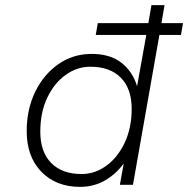

<svg xmlns="http://www.w3.org/2000/svg" viewBox="-20 -720 733 748"><path d="M361 -630H558L570 -700H621L609 -630H693L685 -584H601L498 0H447L462 -83Q431 -41 388 -16.5Q345 8 292 8Q198 8 141 -51Q84 -110 84 -209Q84 -295 117.5 -363Q151 -431 208 -470.5Q265 -510 337 -510Q409 -510 453 -475.5Q497 -441 514 -384L550 -584H353ZM137 -207Q137 -128 179.5 -85Q222 -42 298 -42Q350 -42 394.5 -74.5Q439 -107 466 -164.5Q493 -222 493 -296Q493 -374 451 -417Q409 -460 332 -460Q280 -460 235.5 -428Q191 -396 164 -339Q137 -282 137 -207Z"/></svg>

Font: Overused Grotesk Light
Style: Italic
Weight: 300
Italic angle: -10°
Version: Version 0.003